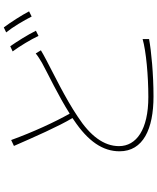

<svg xmlns="http://www.w3.org/2000/svg" viewBox="74 -902 851 1040"><g transform="rotate(-90 500.0 -382.5)"><path d="M769 -753 741 -740C769 -702 806 -641 825 -600L853 -614C831 -659 794 -717 769 -753ZM871 -788 844 -775C874 -738 907 -682 930 -637L958 -651C938 -690 898 -752 871 -788ZM261 -748 229 -733C278 -621 335 -491 380 -416L370 -409C253 -331 200 -251 200 -161C200 -33 321 23 497 23C617 23 743 11 808 -1V-36C741 -17 609 -5 494 -5C317 -5 228 -70 228 -164C228 -246 284 -320 387 -387C491 -457 620 -518 693 -557C715 -569 733 -578 747 -587L730 -615C714 -602 699 -593 679 -581C617 -547 505 -495 404 -431C359 -510 303 -632 261 -748Z"/></g></svg>

Font: Harano Aji Gothic TW ExtraLight
Style: Regular
Weight: 250
Foundry: Masamichi Hosoda
Version: HaranoAjiGothicTW-ExtraLight version 20230610;ttx 4.39.4